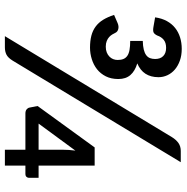

<svg xmlns="http://www.w3.org/2000/svg" viewBox="-9 -755 764 786"><g transform="rotate(90 373.0 -362.0)"><path d="M228 -31.5Q216.5 -13 203.8 -6.5Q191 0 173.5 0H128L541.5 -684Q552 -701 565.5 -710.5Q579 -720 598 -720H644ZM51 -615Q55 -642.5 66.2 -663Q77.5 -683.5 94.5 -697Q111.5 -710.5 133.2 -717.2Q155 -724 180 -724Q207 -724 228.5 -716.2Q250 -708.5 265 -695.5Q280 -682.5 288 -665.2Q296 -648 296 -629Q296 -565.5 239.5 -542Q271 -532.5 287.2 -513.8Q303.5 -495 303.5 -464.5Q303.5 -435 292.5 -413.2Q281.5 -391.5 263.5 -377.2Q245.5 -363 222.2 -355.8Q199 -348.5 175 -348.5Q147.5 -348.5 126.2 -354Q105 -359.5 88.8 -371.5Q72.5 -383.5 61 -402.2Q49.5 -421 41 -447L74.5 -461.5Q87.5 -467 98.8 -464.2Q110 -461.5 114.5 -452Q117 -446.5 121 -439.8Q125 -433 131.5 -427Q138 -421 147.8 -417Q157.5 -413 171 -413Q184.5 -413 194.5 -417Q204.5 -421 211.5 -427.8Q218.5 -434.5 222 -443.2Q225.5 -452 225.5 -461.5Q225.5 -475.5 221.5 -485.2Q217.5 -495 208.5 -501.2Q199.5 -507.5 184.5 -510.2Q169.5 -513 147.5 -513V-564.5Q168.5 -565 182.8 -568.5Q197 -572 205.8 -578.5Q214.5 -585 218 -594.2Q221.5 -603.5 221.5 -615Q221.5 -636.5 209.5 -648.2Q197.5 -660 176 -660Q155 -660 143 -650.2Q131 -640.5 125.5 -624Q120 -612.5 113.2 -609Q106.5 -605.5 91 -608ZM593 -138V-238Q593 -249 593.8 -261.8Q594.5 -274.5 596.5 -288.5L486 -138ZM708 -138V-98.5Q708 -93 704 -88.5Q700 -84 693 -84H658V0H593V-84H444.5Q434 -84 428 -88.8Q422 -93.5 420.5 -100.5L414 -134L583.5 -367.5H658V-138Z"/></g></svg>

Font: Lato 2
Style: Regular
Weight: 600
Designer: Lukasz Dziedzic with Adam Twardoch and Botio Nikoltchev
Foundry: tyPoland Lukasz Dziedzic
Version: Version 2.015; 2015-08-06; http://www.latofonts.com/